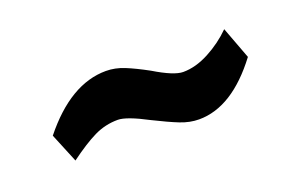

<svg xmlns="http://www.w3.org/2000/svg" viewBox="-35 -755 492 315"><g transform="rotate(-20 211.5 -597.5)"><path d="M199 -560Q163 -579 148 -579Q126 -579 106.5 -569.5Q87 -560 60 -540L39 -591Q95 -661 157 -661Q173 -661 189 -654.5Q205 -648 227 -636Q260 -616 276 -616Q298 -616 321.5 -628.5Q345 -641 363 -659L384 -603Q332 -534 274 -534Q258 -534 241.5 -540.5Q225 -547 199 -560Z"/></g></svg>

Font: Exo
Style: Bold
Weight: 700
Designer: Natanael Gama
Foundry: Natanael Gama
Version: Version 1.500; ttfautohint (v1.6)